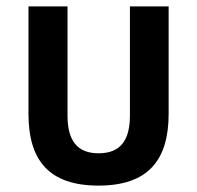

<svg xmlns="http://www.w3.org/2000/svg" viewBox="-20 -568 617 600"><path d="M288 12C442 12 507 -67 507 -212V-548H386V-207C386 -129 356 -89 288 -89C221 -89 191 -129 191 -207V-548H69V-212C69 -67 133 12 288 12Z"/></svg>

Font: Noto Sans Thai SemCond SemBd
Style: Regular
Weight: 600
Width: 4
Designer: Monotype Design Team
Foundry: Monotype Imaging Inc.
Version: Version 2.002